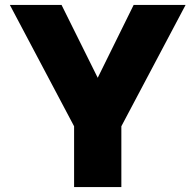

<svg xmlns="http://www.w3.org/2000/svg" viewBox="-20 -760 794 780"><path d="M377 -444 523 -740H734L473 -247V0H281V-247L20 -740H230Z"/></svg>

Font: Be Vietnam Black
Style: Regular
Weight: 900
Designer: Lam Bao; Tony Le; Vietanh Nguyen
Foundry: Yellow Type Foundry
Version: Version 5.000